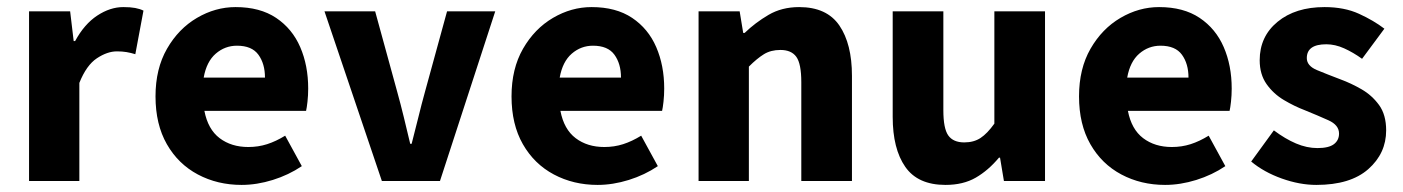

<svg xmlns="http://www.w3.org/2000/svg" viewBox="-20 -511 3960 542"><path d="M62 0V-479H178L188 -395H192Q218 -443 254.5 -467Q291 -491 328 -491Q348 -491 361.5 -488.5Q375 -486 385 -481L362 -358Q349 -362 337 -364Q325 -366 310 -366Q283 -366 253.5 -346.5Q224 -327 204 -277V0Z M662 11Q594 11 538.5 -18.5Q483 -48 451 -104Q419 -160 419 -239Q419 -317 451.5 -373.5Q484 -430 536 -460.5Q588 -491 645 -491Q714 -491 759.5 -460.5Q805 -430 827.5 -378Q850 -326 850 -261Q850 -242 848 -224Q846 -206 844 -198H557Q567 -146 600 -121Q633 -96 681 -96Q709 -96 734 -104Q759 -112 785 -128L832 -42Q795 -17 750 -3Q705 11 662 11ZM555 -292H728Q728 -331 709.5 -356.5Q691 -382 649 -382Q615 -382 589 -359.5Q563 -337 555 -292Z M1058 0 896 -479H1039L1101 -253Q1111 -217 1120 -180Q1129 -143 1138 -105H1142Q1152 -143 1161 -180Q1170 -217 1180 -253L1242 -479H1378L1222 0Z M1667 11Q1599 11 1543.5 -18.5Q1488 -48 1456 -104Q1424 -160 1424 -239Q1424 -317 1456.5 -373.5Q1489 -430 1541 -460.5Q1593 -491 1650 -491Q1719 -491 1764.5 -460.5Q1810 -430 1832.5 -378Q1855 -326 1855 -261Q1855 -242 1853 -224Q1851 -206 1849 -198H1562Q1572 -146 1605 -121Q1638 -96 1686 -96Q1714 -96 1739 -104Q1764 -112 1790 -128L1837 -42Q1800 -17 1755 -3Q1710 11 1667 11ZM1560 -292H1733Q1733 -331 1714.5 -356.5Q1696 -382 1654 -382Q1620 -382 1594 -359.5Q1568 -337 1560 -292Z M1952 0V-479H2068L2078 -418H2082Q2112 -447 2149.5 -469Q2187 -491 2236 -491Q2314 -491 2349.5 -439Q2385 -387 2385 -297V0H2242V-279Q2242 -331 2228 -350.5Q2214 -370 2183 -370Q2156 -370 2136.5 -358Q2117 -346 2094 -323V0Z M2649 11Q2571 11 2535.5 -40Q2500 -91 2500 -181V-479H2643V-200Q2643 -148 2657 -128.5Q2671 -109 2702 -109Q2729 -109 2748 -121.5Q2767 -134 2787 -162V-479H2930V0H2814L2803 -66H2800Q2770 -30 2734.5 -9.5Q2699 11 2649 11Z M3269 11Q3201 11 3145.5 -18.5Q3090 -48 3058 -104Q3026 -160 3026 -239Q3026 -317 3058.5 -373.5Q3091 -430 3143 -460.5Q3195 -491 3252 -491Q3321 -491 3366.5 -460.5Q3412 -430 3434.5 -378Q3457 -326 3457 -261Q3457 -242 3455 -224Q3453 -206 3451 -198H3164Q3174 -146 3207 -121Q3240 -96 3288 -96Q3316 -96 3341 -104Q3366 -112 3392 -128L3439 -42Q3402 -17 3357 -3Q3312 11 3269 11ZM3162 -292H3335Q3335 -331 3316.5 -356.5Q3298 -382 3256 -382Q3222 -382 3196 -359.5Q3170 -337 3162 -292Z M3696 11Q3649 11 3598.5 -7Q3548 -25 3512 -55L3576 -143Q3608 -119 3638.5 -106Q3669 -93 3699 -93Q3731 -93 3745.5 -104Q3760 -115 3760 -134Q3760 -158 3730 -171.5Q3700 -185 3663 -200Q3634 -211 3604.5 -228.5Q3575 -246 3555.5 -273.5Q3536 -301 3536 -341Q3536 -408 3586.5 -449.5Q3637 -491 3719 -491Q3775 -491 3816.5 -472Q3858 -453 3888 -430L3825 -345Q3800 -363 3774.5 -374.5Q3749 -386 3724 -386Q3669 -386 3669 -347Q3669 -325 3698 -313Q3727 -301 3764 -287Q3794 -276 3823.5 -259Q3853 -242 3873 -214.5Q3893 -187 3893 -143Q3893 -78 3842.5 -33.5Q3792 11 3696 11Z"/></svg>

Font: Narnoor ExtraBold
Style: Regular
Weight: 800
Designer: S. Sridhar Murthy
Foundry: SIL International
Version: Version 3.000